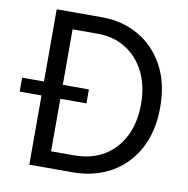

<svg xmlns="http://www.w3.org/2000/svg" viewBox="-81 -806 867 885"><g transform="rotate(10 352.5 -363.5)"><path d="M315.3 0H113.6V-727.3H325.3Q421.2 -727.3 497.3 -683.8Q573.5 -640.3 617.7 -559.1Q661.9 -478 661.9 -365.1Q661.9 -251.4 617.5 -169.6Q573.2 -87.7 495 -43.9Q416.9 0 315.3 0ZM319.6 -649.1H201.7V-78.1H309.7Q390.6 -78.1 449.6 -113.8Q508.5 -149.5 540.5 -214Q572.4 -278.4 572.4 -365.1Q572.4 -448.9 540.7 -513Q508.9 -577.1 451.9 -613.1Q394.9 -649.1 319.6 -649.1ZM323.9 -389.2V-323.9H11.4V-389.2Z"/></g></svg>

Font: Inter UI
Style: Regular
Weight: 400
Designer: Rasmus Andersson
Foundry: rsms
Version: Version 2.2